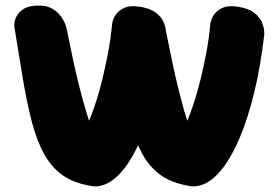

<svg xmlns="http://www.w3.org/2000/svg" viewBox="-20 -668 1001 690"><path d="M301 -1Q243 -11 203.5 -39.5Q164 -68 138 -115.5Q112 -163 94.5 -230Q77 -297 62.5 -383Q48 -469 31 -575Q31 -575 32 -586Q33 -597 40.5 -611Q48 -625 65 -636Q82 -647 114 -648Q147 -649 167.5 -637Q188 -625 199.5 -608.5Q211 -592 215 -579.5Q219 -567 219 -567Q232 -502 242.5 -453.5Q253 -405 261.5 -370.5Q270 -336 277 -311Q284 -286 289.5 -268Q295 -250 300 -234Q302 -238 309.5 -257.5Q317 -277 327.5 -310Q338 -343 348.5 -386Q359 -429 368.5 -479Q378 -529 383 -584Q383 -584 386 -595Q389 -606 399 -619Q409 -632 428.5 -640.5Q448 -649 481 -644Q520 -638 540 -622.5Q560 -607 567.5 -589.5Q575 -572 576 -559Q577 -546 577 -546Q563 -426 540 -333Q517 -240 488.5 -173Q460 -106 428.5 -65Q397 -24 364.5 -8.5Q332 7 301 -1ZM654 -1Q596 -11 556.5 -39.5Q517 -68 491 -115.5Q465 -163 447.5 -230Q430 -297 415.5 -383Q401 -469 384 -575Q384 -575 387.5 -586Q391 -597 401 -611Q411 -625 430 -635Q449 -645 481 -644Q501 -643 518.5 -629.5Q536 -616 549 -598Q562 -580 569.5 -566.5Q577 -553 577 -553Q590 -488 600 -441Q610 -394 618 -361.5Q626 -329 632 -306Q638 -283 643 -266.5Q648 -250 653 -234Q655 -238 662.5 -257.5Q670 -277 680.5 -310Q691 -343 701.5 -386Q712 -429 721.5 -479Q731 -529 736 -584Q736 -584 739 -595Q742 -606 752 -619Q762 -632 781.5 -640.5Q801 -649 834 -644Q873 -638 893 -622.5Q913 -607 920.5 -589.5Q928 -572 929 -559Q930 -546 930 -546Q916 -426 893 -333Q870 -240 841.5 -173Q813 -106 781.5 -65Q750 -24 717.5 -8.5Q685 7 654 -1Z"/></svg>

Font: Sour Gummy Black
Style: Regular
Weight: 900
Designer: Stefie Justprince
Foundry: Eifetstype
Version: Version 1.000